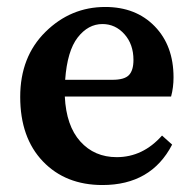

<svg xmlns="http://www.w3.org/2000/svg" viewBox="-20 -516 555 551"><path d="M167 -287H303Q337 -287 350 -300.5Q363 -314 363 -344Q363 -389 337 -418Q311 -447 274 -447Q233 -447 203 -408.5Q173 -370 167 -287ZM471 -239H166Q170 -155 210.5 -110Q251 -65 315 -65Q390 -65 445 -127L474 -101Q414 15 274 15Q168 15 103 -53Q38 -121 38 -238Q38 -353 110.5 -424.5Q183 -496 282 -496Q370 -496 424 -440.5Q478 -385 478 -294Q478 -265 471 -239Z"/></svg>

Font: TypoPRO Source Serif Pro
Style: Regular
Weight: 600
Designer: Frank Grießhammer
Foundry: Adobe Systems Incorporated
Version: Version 1.017;PS 1.0;hotconv 1.0.79;makeotf.lib2.5.61930